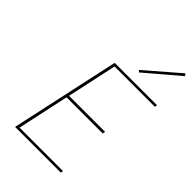

<svg xmlns="http://www.w3.org/2000/svg" viewBox="-264 -996 1092 1092"><g transform="rotate(45 282.5 -450.0)"><path d="M238 -643 173 -342H463L460 -326H169L102 -15H452L448 0H81L224 -658H565L562 -643ZM350 -727 550 -900 561 -888 360 -717Z"/></g></svg>

Font: Ysabeau Thin
Style: Italic
Weight: 200
Italic angle: -12°
Designer: Christian Thalmann (Catharsis Fonts)
Version: Version 0.003